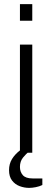

<svg xmlns="http://www.w3.org/2000/svg" viewBox="-20 -743 254 934"><path d="M77 -642V-723H137V-642ZM77 0V-526H137V0ZM122 171Q98 171 75.5 162.5Q53 154 38.5 135Q24 116 24 85Q24 54 38.5 30.5Q53 7 78 -12H121V-5Q107 5 92 23.5Q77 42 77 69Q77 93 91 109Q105 125 138 125H186V157Q172 164 154 167.5Q136 171 122 171Z"/></svg>

Font: Archivo SemiExpanded ExtraLight
Style: Regular
Weight: 250
Width: 6
Designer: Hector Gatti
Foundry: Omnibus-Type
Version: Version 2.001